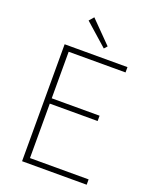

<svg xmlns="http://www.w3.org/2000/svg" viewBox="-168 -1027 898 1120"><g transform="rotate(20 281.0 -466.5)"><path d="M110 0H511V-33H147V-371H444V-404H147V-693H500V-726H110ZM333 -781 350 -800 219 -933 194 -904Z"/></g></svg>

Font: Kinto Sans Thin
Style: Regular
Weight: 100
Designer: Authors: Ryoko NISHIZUKA  (kana & ideographs); Paul D. Hunt (Latin, Greek & Cyrillic); Wenlong ZHANG  (bopomofo); Sandol
Foundry: Adobe Systems Incorporated, ookami Inc.
Version: Version 0.001